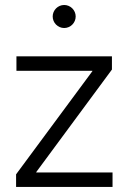

<svg xmlns="http://www.w3.org/2000/svg" viewBox="-20 -738 508 758"><path d="M43.5 0H424.3V-57.1H123V-58.6L421.9 -463.4V-515.6H44.9V-458.5H344.7V-457L43.5 -49.8ZM233.4 -627.4C258.3 -627.4 278.8 -647.9 278.8 -672.9C278.8 -697.8 258.3 -718.3 233.4 -718.3C208.5 -718.3 188 -697.8 188 -672.9C188 -647.9 208.5 -627.4 233.4 -627.4Z"/></svg>

Font: Raveo Display Display Light
Style: Regular
Weight: 300
Designer: Jakub Foglar, Rasmus Andersson (Inter)
Foundry: Jakubfoglar.com
Version: Version 1.100;Glyphs 3.2.3 (3260)